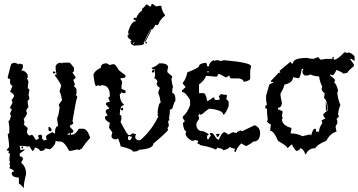

<svg xmlns="http://www.w3.org/2000/svg" viewBox="-20 -766 1837 984"><path d="M52.2 -444.8Q72.8 -440.4 72.8 -436L81.1 -440.4Q88.4 -436 97.2 -436V-418.5L89.4 -405.3Q108.4 -405.3 122.1 -383.3V-370.1Q122.1 -365.7 117.7 -365.7L126 -348.1Q122.1 -323.7 122.1 -313Q130.4 -311.5 130.4 -304.2L126 -277.8Q130.4 -270.5 130.4 -255.9Q122.1 -254.4 122.1 -247.1V-238.3L126 -216.3Q122.1 -216.3 113.8 -198.7L117.7 -189.9V-181.2Q106.9 -159.2 101.6 -159.2L105.5 -137.2L101.6 -128.4Q119.6 -110.8 122.1 -110.8L117.7 -88.9Q122.1 -71.3 134.3 -71.3L142.6 -75.7Q148.4 -75.7 163.1 -49.3H167Q179.2 -53.7 179.2 -58.1Q175.3 -66.4 175.3 -71.3L183.6 -75.7H187.5Q195.8 -74.2 195.8 -66.9V-53.7Q204.1 -52.2 204.1 -44.9Q210.9 -49.3 220.2 -49.3L216.3 -58.1V-66.9Q216.3 -74.2 249 -88.9L261.2 -80.1Q261.2 -119.6 277.8 -119.6L273.4 -150.4V-163.6Q279.8 -168.9 285.6 -216.3L281.7 -225.1V-229.5Q295.4 -251.5 297.9 -251.5Q293 -285.6 285.6 -295.4Q285.6 -303.7 293.9 -326.2Q291 -339.4 261.2 -378.9V-383.3H269.5L265.1 -414.1V-427.2Q272 -444.8 293.9 -444.8V-440.4L302.2 -444.8H335Q340.8 -444.8 359.4 -418.5V-405.3Q359.4 -396.5 351.6 -396.5Q351.6 -392.1 367.7 -370.1Q367.7 -363.8 355.5 -356.9L363.8 -335Q359.4 -326.2 359.4 -321.8Q365.2 -321.8 372.1 -308.6V-286.6L367.7 -277.8Q376 -276.4 376 -269Q367.7 -245.1 351.6 -146Q355.5 -137.2 355.5 -132.8Q345.7 -124 338.9 -124V-115.2L355.5 -97.7V-93.3Q355.5 -84.5 343.3 -84.5V-75.7H347.2Q366.7 -75.7 384.3 -106.4H404.8Q426.8 -106.4 441.4 -62.5V-58.1Q417 -33.2 400.4 -5.4L384.3 3.4Q379.9 3.4 379.9 -1Q345.2 7.8 335 7.8Q309.6 -40.5 290 -40.5Q271.5 -40.5 265.1 -44.9Q265.1 -21.5 236.8 -1L211.9 -5.4Q208 7.8 187.5 7.8Q173.3 -9.8 158.7 -9.8Q152.8 7.8 146.5 7.8Q130.4 -14.2 130.4 -18.6Q126 -18.6 126 -14.2L97.2 -18.6H81.1L85 3.4L105.5 -1V3.4L81.1 21V34.2Q97.2 36.6 97.2 47.4V51.8L89.4 64.9V69.3Q113.8 88.4 113.8 126.5Q102.1 169.9 102.1 190.9Q102.1 195.3 102.5 198.7L85 179.2Q76.7 179.2 76.7 170.4V144Q45.4 144 40 126.5V122.1Q40 113.3 52.2 113.3Q52.2 106 27.8 95.7Q31.7 87.4 31.7 82.5L27.8 73.7L31.7 64.9L27.8 56.2Q27.8 48.3 31.2 21Q22.9 21 22.9 12.2Q26.9 12.2 26.9 7.8Q14.6 7.8 14.6 -1Q20.5 -1 26.9 -14.2Q26.9 -30.8 19.5 -80.1Q27.8 -80.1 27.8 -88.9V-115.2L23.4 -146Q30.8 -146 36.1 -172.4Q31.7 -180.7 31.7 -185.5Q40 -199.7 40 -207.5Q31.7 -207.5 31.7 -216.3Q43.9 -236.3 43.9 -242.7Q40 -251 40 -255.9Q43.9 -255.9 52.2 -273.4Q52.2 -285.2 31.7 -295.4L43.9 -326.2Q38.1 -326.2 31.7 -339.4V-361.3Q19.5 -361.3 19.5 -370.1Q36.1 -440.4 40 -440.4Q44.4 -440.4 52.2 -444.8ZM251.5 -398.9H263.7V-390.1H251.5ZM228.5 -115.2H232.4Q238.3 -115.2 244.6 -102.1Q244.6 -93.3 236.8 -93.3Q228.5 -93.3 228.5 -102.1ZM90.3 -15.1H98.6V-6.3H90.3ZM326.7 -80.1V-75.7H338.9V-84.5Q331.1 -80.1 326.7 -80.1Z M526.4 -441.4Q539.1 -437 539.1 -432.6L560.1 -437H564Q571.3 -437 589.4 -405.8L618.7 -383.3Q623 -383.3 623 -378.9V-374Q623 -365.2 597.7 -365.2V-360.8Q606 -350.1 606 -342.8Q602.1 -328.1 602.1 -311.5Q619.6 -302.7 623 -302.7V-289.1H610.4L602.1 -293.5Q602.1 -284.7 593.8 -284.7Q593.8 -247.1 614.7 -231V-226.6Q593.8 -226.6 593.8 -177.2Q602.1 -175.8 602.1 -168.5V-159.2Q602.1 -149.4 597.7 -141.6Q632.3 -74.2 639.6 -74.2H647.9L660.6 -83.5Q668 -78.6 677.7 -78.6L673.3 -69.8V-61Q673.3 -54.7 686 -47.4H698.7Q757.3 -97.7 791 -168.5Q787.1 -176.8 787.1 -181.6H791Q791 -186 787.1 -186Q792 -239.7 803.7 -239.7Q798.3 -274.9 791 -289.1Q791 -296.9 799.3 -315.9Q782.7 -325.2 782.7 -338.4L787.1 -347.2Q783.7 -360.8 770 -365.2L774.4 -374V-410.2Q757.3 -410.2 757.3 -418.9Q777.3 -423.3 795.4 -441.4H803.7Q841.8 -441.4 841.8 -418.9Q837.4 -413.1 837.4 -396.5L862.8 -374Q862.8 -369.6 858.4 -360.8Q862.8 -328.6 866.7 -320.3Q862.8 -312.5 862.8 -302.7V-289.1Q879.4 -289.1 879.4 -249Q874.5 -249 862.8 -208.5Q854.5 -204.1 850.1 -204.1V-186L845.7 -154.8Q850.1 -154.8 850.1 -150.4Q841.8 -148.9 841.8 -141.6L845.7 -123.5Q841.8 -110.4 837.4 -110.4L841.8 -101.1Q841.3 -94.2 766.1 -29.8Q766.1 -3.4 690.4 2Q690.4 10.7 660.6 10.7Q660.6 -1 597.7 -16.1Q597.7 -26.9 585 -56.6L576.7 -51.8Q551.3 -51.8 551.3 -69.8L555.7 -87.9L539.1 -110.4V-114.7L543 -137.2Q525.9 -143.1 518.1 -159.2V-164.1Q518.1 -172.9 530.3 -172.9V-177.2L522 -190.9V-195.3Q522 -206.5 539.1 -208.5V-212.9L522 -231Q522 -243.2 543 -244.6L534.7 -266.6Q543 -266.6 543 -275.9Q543 -329.6 501 -329.6L492.7 -325.2L484.4 -329.6Q476.1 -325.2 471.7 -325.2Q464.4 -331.5 459 -383.3Q463.4 -401.9 496.6 -418.9Q496.6 -441.4 526.4 -441.4ZM767.6 -408.7H771.5V-395H758.8V-399.4Q760.3 -408.7 767.6 -408.7ZM606.9 -213.9H610.8V-200.7H606.9Q598.1 -200.7 598.1 -209.5ZM639.6 -69.8 635.7 -61V-56.6Q636.7 -47.4 644 -47.4Q650.4 -47.4 656.7 -65.4Q647 -65.4 639.6 -69.8ZM759.8 -745.6H762.7Q777.8 -733.4 781.7 -733.4Q796.4 -736.8 806.2 -736.8Q810.5 -705.6 825.2 -690.4V-684.6Q811.5 -677.2 795.4 -651.4Q795.4 -642.1 784.2 -636.2Q778.8 -639.2 775.9 -639.2Q773.4 -628.9 759.8 -614.7H751.5Q718.8 -557.6 718.8 -547.4L715.3 -550.8L718.8 -541L705.1 -534.7L666.5 -532.2L650.9 -541L653.3 -547.4Q647.9 -547.4 647.9 -553.7Q653.3 -553.7 653.3 -559.6Q634.3 -572.8 634.3 -577.6V-584Q634.3 -589.8 642.6 -589.8V-593.3H637.2V-605.5Q653.8 -657.2 675.3 -657.2V-663.1Q664.1 -663.1 664.1 -669.4Q665 -675.3 669.9 -675.3H672.4L677.7 -672.4Q688 -699.7 708 -711.9V-721.2Q711.4 -721.2 730 -742.7H735.4L746.1 -733.4H754.4Q754.4 -745.6 759.8 -745.6ZM666.5 -550.8 662.1 -543.5 666 -541 669.4 -550.8ZM725.6 -552.2H728.5Q733.4 -551.3 733.4 -545.9L728.5 -543H725.6ZM755.9 -612.3 726.1 -553.2 721.7 -554.2 751 -610.8Z M1189 13.2 1179.7 8.8 1184.1 0V-4.4Q1171.4 -4.4 1156.7 -13.7Q1156.7 -4.4 1124.5 4.4Q1124.5 -4.4 1092.3 -8.8Q1092.3 0 1083 0Q1069.3 -10.3 1004.9 -22.5Q1004.9 -26.9 990.7 -31.2L995.6 -40V-44.4Q990.7 -44.4 981.4 -48.8Q973.6 -44.4 963.4 -44.4Q931.2 -61 931.2 -84.5L935.5 -93.3Q920.9 -93.3 917 -137.7Q926.3 -137.7 926.3 -146.5L917 -160.2V-168.9Q940.4 -188 954.1 -226.6V-253.4Q930.7 -293.5 917 -293.5H912.6V-302.2L931.2 -319.8L917 -337.4V-342.3Q931.2 -356.4 940.4 -395.5Q992.2 -414.6 1000 -426.3Q1000 -441.4 1036.6 -444.3Q1041.5 -436.5 1041.5 -426.3H1050.8Q1050.8 -444.3 1073.7 -457.5Q1078.1 -457.5 1078.1 -453.1L1087.4 -457.5Q1103 -457.5 1110.4 -453.1Q1112.8 -453.1 1128.9 -457.5Q1267.1 -445.3 1267.1 -426.3L1262.2 -404.3V-364.3Q1262.2 -352.5 1230 -346.7Q1222.7 -364.3 1197.8 -364.3H1165.5Q1156.7 -364.3 1156.7 -377.4H1151.9L1138.2 -368.7L1106 -386.2H1096.7Q1096.7 -373 1087.4 -373Q1083 -373 1036.6 -377.4Q1027.8 -354 1000 -333V-288.6H1022.9Q1034.7 -288.6 1041.5 -249H1045.9L1073.7 -266.6H1078.1Q1078.1 -253.4 1087.4 -253.4H1096.7Q1106 -253.4 1106 -262.2Q1101.1 -270.5 1101.1 -275.4Q1110.4 -275.4 1110.4 -284.2Q1128.9 -279.8 1142.6 -279.8V-266.6L1138.2 -257.8Q1144.5 -257.8 1151.9 -244.1V-222.2Q1134.3 -178.2 1124.5 -177.7Q1124.5 -201.2 1055.2 -209Q1047.4 -209 1022.9 -186.5L1009.3 -177.7L1000 -182.1Q1000 -173.3 995.6 -173.3L1000 -164.6V-155.8Q986.3 -138.2 986.3 -128.9Q986.3 -93.3 1022.9 -93.3Q1050.8 -80.1 1050.8 -75.7Q1041.5 -74.2 1041.5 -66.9V-53.2H1050.8Q1050.8 -60.5 1060.1 -71.3Q1055.2 -79.6 1055.2 -84.5H1064.5Q1072.8 -84.5 1087.4 -58.1L1101.1 -48.8Q1113.8 -83.5 1128.9 -88.9Q1147.5 -82.5 1147.5 -75.7L1174.8 -88.9Q1183.1 -84.5 1193.4 -84.5Q1193.4 -91.3 1211.9 -97.7L1220.7 -93.3L1285.2 -124.5Q1313 -113.3 1313 -84.5Q1313 -40 1276.4 -40Q1276.4 -35.6 1244.1 -18.1H1239.3L1216.3 -31.2Q1189 -2.4 1189 13.2ZM1050.8 -395.5V-399.9H1041.5V-395.5ZM1092.3 -63 1087.4 -80.1H1106L1101.1 -67.9Z M1752.9 -497.6Q1756.8 -497.6 1756.8 -492.7Q1764.6 -497.6 1769 -497.6Q1795.4 -485.4 1797.4 -474.1V-455.1H1793.5L1781.2 -464.4H1773.4L1793.5 -436V-426.8Q1761.2 -400.9 1761.2 -393.6L1740.7 -388.7Q1729 -398.4 1704.6 -407.7Q1690.4 -379.4 1684.1 -379.4Q1676.3 -384.3 1671.9 -384.3V-379.4Q1696.3 -361.3 1696.3 -356V-351.1L1692.4 -341.8Q1701.7 -341.8 1712.4 -303.7Q1712.4 -298.8 1708.5 -289.6Q1712.4 -254.4 1724.6 -228Q1716.3 -211.9 1712.4 -181.2Q1716.3 -171.9 1716.3 -167L1704.6 -157.2L1708.5 -147.9V-133.8L1700.2 -119.6V-114.7L1704.6 -91.3Q1672.4 -83 1651.9 -43.9Q1609.9 -28.3 1595.2 -6.3Q1560.1 -6.3 1546.4 26.9Q1533.2 -6.3 1518.1 -6.3Q1518.1 4.4 1498 7.8Q1477.5 -16.6 1477.5 -24.9H1473.6L1453.1 -6.3Q1453.1 -17.1 1404.8 -43.9Q1382.8 -96.2 1364.3 -96.2L1368.2 -128.9Q1361.3 -128.9 1348.1 -143.1L1352.1 -152.8Q1348.1 -185.1 1348.1 -204.6V-209.5H1339.8V-218.8Q1341.3 -228 1348.1 -228L1343.8 -252V-275.4L1359.9 -332Q1373 -341.8 1380.4 -341.8V-346.2H1368.2V-351.1L1408.7 -393.6H1417L1412.6 -402.8L1469.2 -450.2Q1470.7 -440.9 1477.5 -440.9H1481.4Q1481.4 -469.2 1554.7 -469.2Q1570.3 -464.4 1586.9 -464.4L1611.3 -474.1Q1611.3 -470.2 1623.5 -460L1651.9 -464.4H1684.1V-474.1H1692.4L1688 -464.4Q1692.4 -464.4 1692.4 -460Q1709.5 -460 1744.6 -497.6ZM1526.4 -412.6Q1519 -365.2 1509.8 -365.2L1481.4 -370.1Q1481.4 -341.8 1437 -332Q1437 -319.3 1417 -285.2Q1417 -272.9 1424.8 -237.8Q1422.4 -213.9 1404.8 -213.9V-204.6Q1411.6 -204.6 1428.7 -195.3L1424.8 -171.4Q1428.7 -162.6 1428.7 -157.2H1424.8Q1424.8 -122.6 1473.6 -110.4V-105.5L1469.2 -82H1473.6Q1503.4 -82 1530.3 -67.9Q1564.5 -77.1 1570.8 -77.1Q1570.8 -72.3 1574.7 -72.3Q1584.5 -105.5 1590.8 -105.5H1599.1V-91.3H1615.2Q1615.2 -112.3 1631.3 -133.8V-138.7L1627.4 -147.9Q1640.6 -157.2 1647.5 -157.2L1635.7 -176.3Q1635.7 -183.6 1659.7 -199.7Q1659.7 -247.1 1639.6 -266.1Q1643.6 -272.5 1643.6 -289.6Q1637.2 -289.6 1627.4 -308.6Q1631.3 -317.9 1631.3 -322.8Q1620.1 -342.8 1615.2 -374.5Q1592.3 -374.5 1570.8 -384.3Q1563.5 -379.4 1554.7 -379.4H1542.5Q1536.6 -379.4 1530.3 -393.6V-402.8L1534.2 -412.6ZM1649.4 -245.1Q1657.2 -229 1657.2 -201.2L1650.4 -197.3Z"/></svg>

Font: Truetypewriter PolyglOTT
Style: Regular
Weight: 400
Designer: Sergey Beatoff a.k.a. Sam_T
Version: Version 3.76